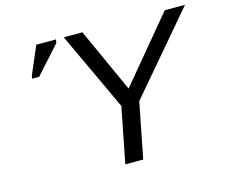

<svg xmlns="http://www.w3.org/2000/svg" viewBox="-98 -820 1121 953"><g transform="rotate(-15 462.5 -344.0)"><path d="M582 -285 526 0H434L490 -285L302 -688H398L547 -359L821 -688H925ZM133 -530H97L100 -546L161 -688H262L259 -670Z"/></g></svg>

Font: Libra Sans
Style: Italic
Weight: 400
Italic angle: -12°
Foundry: Context Ltd
Version: Version 1.002